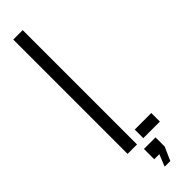

<svg xmlns="http://www.w3.org/2000/svg" viewBox="-330 -788 950 950"><g transform="rotate(-45 145.0 -313.0)"><path d="M53 0V-800H119V0ZM163 0V-60H279V0ZM138 174.5 163 112H127.5V40H208.5V104L177.5 174.5Z"/></g></svg>

Font: Big Shoulders Stencil Display Thin
Style: Regular
Weight: 400
Version: Version 2.001